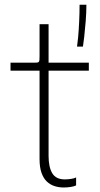

<svg xmlns="http://www.w3.org/2000/svg" viewBox="-20 -802 433 830"><path d="M255 8.5Q234.5 8.5 215.8 2.5Q197 -3.5 182.5 -17.2Q168 -31 159.5 -54.8Q151 -78.5 151 -114.5Q151 -124.5 151 -135.8Q151 -147 151 -160V-496.5H25.5V-531H125.5Q135 -531 140.2 -531.5Q145.5 -532 147.8 -534.8Q150 -537.5 150.5 -543.2Q151 -549 151 -560V-697.5H190V-531H364V-496.5H190V-173.5Q190 -160.5 190 -149Q190 -137.5 190 -128Q190 -79.5 206 -53Q222 -26.5 260 -26.5Q274 -26.5 288.2 -28.8Q302.5 -31 309 -35V-0.5Q301.5 3.5 286.5 6Q271.5 8.5 255 8.5ZM353.5 -781.5Q353.5 -748.5 350.5 -710.5Q347.5 -672.5 344 -642.2Q340.5 -612 338.5 -600.5H313Q315 -612.5 317.8 -641.5Q320.5 -670.5 322.2 -708Q324 -745.5 324 -781.5Z"/></svg>

Font: Epilogue ExtraLight
Style: Regular
Weight: 250
Designer: Tyler Finck
Foundry: Etcetera Type Co
Version: Version 2.112